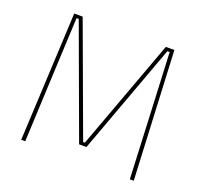

<svg xmlns="http://www.w3.org/2000/svg" viewBox="-113 -768 943 897"><g transform="rotate(20 358.0 -319.5)"><path d="M78.5 0 109.5 -639H151.5L354 -89H362.5L565 -639H607.5L638 0H618.5L604 -321L590 -622.5H578.5L376.5 -72.5H340L138 -622.5H127L113 -320.5L98.5 0Z"/></g></svg>

Font: Anek Gujarati Medium Thin
Style: Regular
Weight: 250
Version: Version 1.003